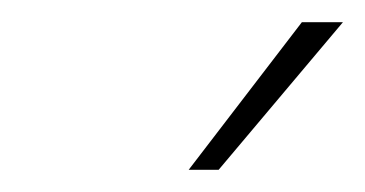

<svg xmlns="http://www.w3.org/2000/svg" viewBox="-20 -634 329 173"><path d="M289 -614 177 -481H150L252 -614Z"/></svg>

Font: Josefin Sans ExtraLight
Style: Italic
Weight: 250
Italic angle: -7°
Designer: Santiago Orozco
Foundry: Typemade
Version: Version 2.000